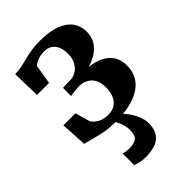

<svg xmlns="http://www.w3.org/2000/svg" viewBox="-239 -645 981 981"><g transform="rotate(-45 251.5 -155.0)"><path d="M224.5 10Q183 10 147.2 3Q111.5 -4 83.5 -12.2Q55.5 -20.5 35.5 -24L27.5 -166.5H114.5L137.5 -85.5Q148.5 -68 171.5 -55Q194.5 -42 226.5 -42Q258 -42 278.5 -55.8Q299 -69.5 308.8 -94Q318.5 -118.5 318.5 -150.5Q318.5 -199 292.8 -225.2Q267 -251.5 222.5 -251.5Q216 -251.5 203.8 -250.2Q191.5 -249 179.2 -247.5Q167 -246 161 -244.5L161.5 -303.5L216.5 -305Q239 -305.5 258.5 -317.8Q278 -330 290.5 -353.2Q303 -376.5 303 -409.5Q303 -440 293.2 -461Q283.5 -482 266 -492.8Q248.5 -503.5 225.5 -503.5Q198 -503.5 176.2 -494.5Q154.5 -485.5 146 -475.5L129 -371.5H42L38 -525.5Q62.5 -525.5 84.8 -530.2Q107 -535 130.8 -541.2Q154.5 -547.5 182.8 -552.2Q211 -557 247.5 -557Q316 -557 361 -540Q406 -523 428.2 -492.2Q450.5 -461.5 450.5 -419.5Q450.5 -382 430.8 -352.2Q411 -322.5 373 -303Q335 -283.5 281 -276L283.5 -289.5Q339 -289 382 -274.8Q425 -260.5 449.2 -230.5Q473.5 -200.5 473.5 -152Q473.5 -104.5 448 -68Q422.5 -31.5 367.8 -10.8Q313 10 224.5 10ZM210 246.5Q192.5 246.5 172.8 242.5Q153 238.5 139.5 233L140 149.5Q150 152.5 162.5 154.2Q175 156 181.5 156Q214 156 232.8 144Q251.5 132 251.5 88.5Q251.5 71 246 52.8Q240.5 34.5 232.8 20Q225 5.5 219 -2L256.5 -6.5L275 -2Q286.5 7.5 302.8 29Q319 50.5 331.8 79.5Q344.5 108.5 343.5 141Q342 179.5 325.5 202.8Q309 226 279.5 236.2Q250 246.5 210 246.5Z"/></g></svg>

Font: Merriweather 48pt
Style: Bold
Weight: 700
Version: Version 2.100